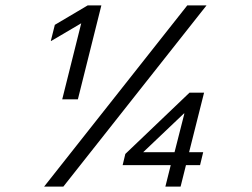

<svg xmlns="http://www.w3.org/2000/svg" viewBox="-20 -695 939 715"><path d="M211.7 -325 282.5 -608.3 170.8 -542.5H169.2L184.2 -602.5L306.7 -675H357.5L270 -325ZM595.8 0 615.8 -80H436.7L446.7 -121.7L685.8 -350H740L684.2 -128.3H736.7L725 -80H672.5L652.5 0ZM513.3 -128.3H630L666.7 -272.5H665ZM144.2 0 677.5 -675H749.2L215.8 0Z"/></svg>

Font: Funnel Sans Light Light
Style: Italic
Weight: 300
Italic angle: -14.036°
Version: Version 1.000